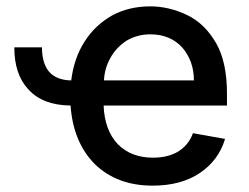

<svg xmlns="http://www.w3.org/2000/svg" viewBox="-20 -573 782 604"><path d="M133 -349Q156 -321 204 -320Q213 -391 246 -442Q278 -493 332 -524Q385 -553 453 -553Q512 -553 570 -525Q625 -498 660 -437Q694 -378 694 -278V-241H306Q309 -163 351 -119Q393 -77 461 -77Q508 -77 540 -96Q573 -116 587 -154L688 -136Q668 -69 609 -29Q550 11 460 11Q348 11 278 -57Q210 -126 202 -241Q114 -242 69 -292Q25 -339 25 -424H112Q112 -376 133 -349ZM553 -424Q515 -465 453 -465Q412 -465 378 -445Q345 -423 328 -392Q309 -359 307 -320H590Q590 -381 553 -424Z"/></svg>

Font: Sinter Medium
Style: Regular
Weight: 500
Foundry: Adobe & rsms
Version: Version 1.000